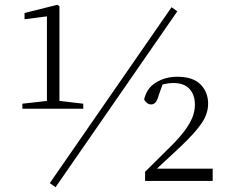

<svg xmlns="http://www.w3.org/2000/svg" viewBox="-20 -752 946 798"><path d="M73 -300V-321L180 -333H224L326 -321V-300ZM175 -300V-684L82 -672V-698L218 -732L227 -726V-300ZM583 0V-38L704 -158Q748 -204 769 -241.5Q790 -279 790 -317Q790 -358 767.5 -382.5Q745 -407 701 -407Q684 -407 667 -403.5Q650 -400 630 -390L660 -413L640 -357Q634 -335 626.5 -326.5Q619 -318 608 -318Q591 -318 579 -338Q589 -385 628 -409Q667 -433 717 -433Q782 -433 813.5 -401Q845 -369 845 -321Q845 -280 818.5 -240.5Q792 -201 733 -145L614 -34L624 -60L625 -51H864V0ZM211 26 187 9 693 -722 717 -705Z"/></svg>

Font: Noto Serif TC ExtraLight ExtraLight
Style: Regular
Weight: 250
Version: Version 2.003-H1;hotconv 1.1.1;makeotfexe 2.6.0